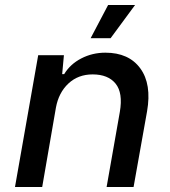

<svg xmlns="http://www.w3.org/2000/svg" viewBox="-20 -749 682 769"><path d="M40 0 133 -528H236L229 -452H237Q261 -492 305.5 -515Q350 -538 402 -538Q496 -538 542 -475Q588 -412 569 -303L515 0H407L460 -301Q473 -377 443 -414Q413 -451 351 -451Q293 -451 254 -414.5Q215 -378 204 -318L149 0ZM343 -596 413 -729H521L423 -596Z"/></svg>

Font: Hubot Sans Medium
Style: Italic
Weight: 500
Italic angle: -10°
Designer: Deni Anggara
Foundry: GitHub
Version: Version 1.001; ttfautohint (v1.8.4.7-5d5b);gftools[0.9.31]